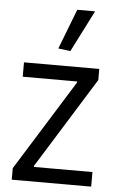

<svg xmlns="http://www.w3.org/2000/svg" viewBox="-56 -840 540 879"><g transform="rotate(5 214.0 -400.5)"><path d="M192 -617 263 -801H345L248 -610ZM32 -53 291 -469V-474H41V-540H387V-489L128 -72V-67H397V0H32Z"/></g></svg>

Font: Encode Sans Condensed
Style: Regular
Weight: 400
Designer: Pablo Impallari, Andres Torresi
Foundry: Pablo Impallari, Andres Torresi
Version: Version 1.000; ttfautohint (v1.00) -l 8 -r 50 -G 200 -x 14 -